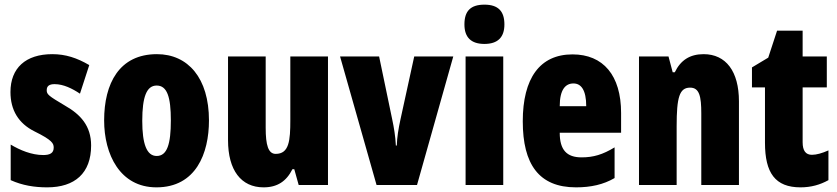

<svg xmlns="http://www.w3.org/2000/svg" viewBox="-20 -796 3602 826"><path d="M372 -170C372 -255 326 -304 259 -342C188 -384 181 -390 181 -408C181 -426 192 -434 215 -434C253 -434 291 -415 324 -393L364 -516C311 -547 262 -563 205 -563C90 -563 25 -503 25 -400C25 -322 60 -265 128 -231C205 -193 211 -179 211 -161C211 -138 196 -129 166 -129C116 -129 66 -150 26 -174V-21C77 2 129 10 183 10C302 10 372 -51 372 -170Z M879 -278C879 -460 789 -563 655 -563C493 -563 428 -437 428 -278C428 -132 496 10 653 10C823 10 879 -136 879 -278ZM592 -276C592 -380 611 -428 654 -428C699 -428 715 -379 715 -278C715 -176 699 -125 654 -125C611 -125 592 -177 592 -276Z M1391 -553H1229V-280C1229 -191 1224 -134 1166 -134C1134 -134 1123 -172 1123 -246V-553H961V-193C961 -64 1017 10 1114 10C1173 10 1212 -16 1238 -68H1246L1265 0H1391Z M1600 0H1774L1930 -553H1762L1703 -283C1694 -242 1688 -204 1687 -170H1683C1681 -211 1675 -246 1667 -284L1611 -553H1443Z M2064 -776C2004 -776 1978 -748 1978 -691C1978 -635 2007 -607 2064 -607C2121 -607 2150 -635 2150 -691C2150 -747 2124 -776 2064 -776ZM2145 -553H1983V0H2145Z M2443 -562C2302 -562 2229 -459 2229 -274C2229 -90 2298 10 2458 10C2522 10 2576 -2 2624 -30V-162C2573 -131 2533 -119 2482 -119C2418 -119 2388 -151 2388 -225H2652V-310C2652 -472 2575 -562 2443 -562ZM2447 -437C2480 -437 2502 -409 2502 -339H2388C2388 -411 2413 -437 2447 -437Z M3007 -563C2948 -563 2908 -537 2883 -485H2874L2856 -553H2729V0H2891V-253C2891 -378 2903 -419 2949 -419C2989 -419 2997 -381 2997 -308V0H3159V-360C3159 -489 3103 -563 3007 -563Z M3473 -130C3446 -130 3433 -148 3433 -184V-420H3537V-553H3433V-664H3323L3285 -548L3215 -506V-420H3271V-182C3271 -52 3315 10 3424 10C3469 10 3508 -1 3544 -21V-149C3517 -137 3493 -130 3473 -130Z"/></svg>

Font: Noto Sans Myanmar ExtraCondensed Black
Style: Regular
Weight: 900
Width: 2
Designer: Monotype Design Team
Foundry: Monotype Imaging Inc.
Version: Version 2.107